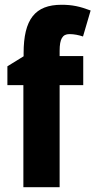

<svg xmlns="http://www.w3.org/2000/svg" viewBox="-20 -785 400 805"><path d="M329 -428V-550H230V-572C230 -622 242 -642 271 -642C291 -642 310 -638 328 -632L360 -741C315 -758 283 -765 238 -765C127 -765 79 -704 79 -562V-549L11 -507V-428H78V0H230V-428Z"/></svg>

Font: Noto Sans Georgian Condensed ExtraBold
Style: Regular
Weight: 800
Width: 3
Designer: Monotype Design Team, Akaki Razmadze
Foundry: Google LLC
Version: Version 2.005